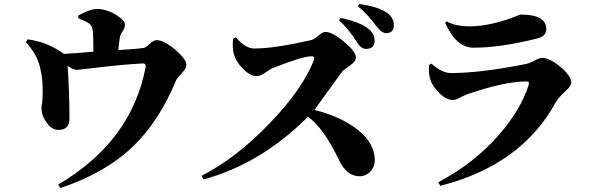

<svg xmlns="http://www.w3.org/2000/svg" viewBox="-20 -866 3010 962"><path d="M372 -788Q431 -821 466 -821Q513 -821 561 -792Q606 -764 606 -743Q606 -727 596 -712Q584 -695 581 -681Q576 -653 573 -615Q669 -621 700 -626Q710 -627 731 -647Q751 -665 764 -665Q801 -665 858 -617Q914 -569 914 -541Q914 -524 893 -502Q867 -475 862 -463Q777 -258 649 -135Q510 0 283 76L271 59Q637 -156 709 -526Q714 -549 694 -548Q600 -543 481 -529Q372 -516 367 -516Q345 -516 319 -536Q328 -394 328 -273Q328 -215 273 -215Q239 -215 213 -253Q188 -287 188 -324Q187 -330 190 -344Q193 -362 193 -371Q199 -488 169 -565Q154 -604 110 -655L118 -669Q197 -658 262 -621Q291 -604 300 -596Q374 -600 448 -607Q448 -645 446 -701Q444 -736 427 -748Q412 -759 373 -774Z M1687 -776Q1790 -755 1831 -717Q1857 -694 1857 -663Q1857 -621 1814 -621Q1789 -621 1769 -654Q1725 -723 1679 -764ZM1162 -679Q1209 -623 1254 -623Q1354 -623 1539 -665Q1552 -668 1576 -688Q1597 -706 1610 -706Q1646 -706 1705 -656Q1763 -607 1763 -578Q1763 -558 1734 -538L1697 -511Q1545 -302 1556 -315Q1687 -282 1768 -219Q1858 -150 1858 -62Q1858 -33 1838 -9Q1815 17 1781 17Q1718 17 1680 -61Q1603 -224 1523 -281Q1287 -45 1000 33L990 15Q1165 -75 1331 -248Q1495 -418 1552 -563Q1560 -584 1541 -584Q1496 -584 1347 -525Q1334 -520 1306 -500Q1284 -485 1267 -485Q1231 -485 1195 -524Q1162 -558 1152 -594Q1143 -627 1148 -673ZM1780 -846Q1874 -833 1919 -802Q1953 -778 1953 -740Q1953 -700 1915 -700Q1891 -700 1864 -737Q1820 -797 1773 -835Z M2130 -541 2142 -547Q2194 -500 2239 -500Q2388 -500 2613 -545Q2634 -549 2661 -564Q2684 -576 2696 -576Q2733 -576 2787 -532Q2842 -486 2842 -451Q2842 -435 2814 -410Q2778 -377 2765 -354Q2592 -38 2186 65L2176 47Q2357 -48 2483 -194Q2591 -319 2629 -441Q2634 -458 2618 -458Q2508 -458 2322 -394Q2313 -391 2283 -376Q2262 -365 2249 -365Q2214 -365 2176 -405Q2143 -440 2135 -471Q2126 -505 2130 -541ZM2675 -674Q2489 -627 2352 -627Q2266 -627 2210 -752L2218 -759Q2261 -734 2335 -734Q2413 -734 2517 -767Q2541 -774 2566 -785Q2584 -793 2589 -793Q2717 -793 2717 -721Q2717 -685 2675 -674Z"/></svg>

Font: Source Han Serif CN Heavy
Style: Regular
Weight: 900
Designer: Ryoko NISHIZUKA  (kana & ideographs); Frank Grießhammer (Latin, Greek & Cyrillic); Wenlong ZHANG  (bopomofo); Sandoll Co
Foundry: Adobe Systems Incorporated
Version: Version 1.000;PS 1;hotconv 16.6.53;makeotf.lib2.5.65590